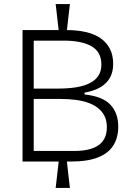

<svg xmlns="http://www.w3.org/2000/svg" viewBox="-20 -801 663 945"><path d="M269 -650 254 -781H324L309 -650ZM254 124 269 -7H309L324 124ZM91 -6V-653H307Q359 -653 401.5 -643.5Q444 -634 474 -613.5Q504 -593 520.5 -561.5Q537 -530 537 -486Q537 -448 522 -420Q507 -392 476.5 -373Q446 -354 396 -345V-336Q484 -327 523 -286Q562 -245 562 -178Q562 -124 538 -85.5Q514 -47 463 -26.5Q412 -6 330 -6ZM146 -58H345Q383 -58 412.5 -64.5Q442 -71 463 -85Q484 -99 495 -121.5Q506 -144 506 -175Q506 -204 496 -226.5Q486 -249 467 -265.5Q448 -282 420 -293Q392 -304 356 -309Q320 -314 277 -314H146ZM146 -365H265Q316 -365 355.5 -371.5Q395 -378 423 -392.5Q451 -407 465 -429.5Q479 -452 479 -483Q479 -514 467 -536.5Q455 -559 431 -573Q407 -587 372.5 -594Q338 -601 294 -601H146Z"/></svg>

Font: Bricolage Grotesque ExtraLight
Style: Regular
Weight: 250
Designer: Mathieu Triay
Foundry: Atelier Triay
Version: Version 1.000;gftools[0.9.30]